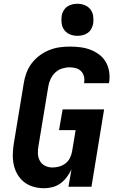

<svg xmlns="http://www.w3.org/2000/svg" viewBox="-20 -990 640 1018"><path d="M214 8Q184 8 156.5 0Q129 -8 107.5 -25Q86 -42 72 -66.5Q58 -91 52.5 -118.5Q47 -146 48 -175.5Q49 -205 54 -234L106 -549Q110 -576 120 -603Q130 -630 147.5 -653.5Q165 -677 189 -695Q213 -713 240 -724Q267 -735 294.5 -739Q322 -743 349 -743Q378 -743 406 -739.5Q434 -736 459 -726.5Q484 -717 505.5 -701Q527 -685 540.5 -662Q554 -639 558.5 -611.5Q563 -584 559 -556Q558 -554 558 -552.5Q558 -551 557 -549H426Q426 -550 426 -550.5Q426 -551 426 -552Q429 -569 425 -585Q421 -601 410 -612.5Q399 -624 382.5 -628.5Q366 -633 349 -633Q329 -633 308.5 -626.5Q288 -620 272.5 -605Q257 -590 248 -570.5Q239 -551 236 -531L184 -216Q180 -196 181 -175Q182 -154 191.5 -137Q201 -120 219 -111Q237 -102 258 -102Q276 -102 294 -107Q312 -112 327 -123.5Q342 -135 350.5 -152Q359 -169 362 -186L381 -300H293L312 -410H532L465 0H343L359 -92Q349 -71 334.5 -51.5Q320 -32 301 -18Q282 -4 259 2Q236 8 214 8ZM390 -800Q370 -800 351.5 -807.5Q333 -815 321.5 -830Q310 -845 307 -865Q304 -885 307 -906Q309 -920 316.5 -933Q324 -946 336 -954.5Q348 -963 362 -966.5Q376 -970 390 -970Q411 -970 429.5 -962.5Q448 -955 459.5 -940Q471 -925 474 -905Q477 -885 474 -864Q471 -850 464 -837Q457 -824 445 -815.5Q433 -807 418.5 -803.5Q404 -800 390 -800Z"/></svg>

Font: Iosevka Curly XBdExObl
Style: Regular
Weight: 800
Width: 7
Italic angle: -9°
Monospace: yes
Designer: Belleve Invis
Foundry: Belleve Invis
Version: Version 11.1.0; ttfautohint (v1.8.3)